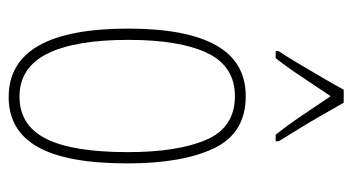

<svg xmlns="http://www.w3.org/2000/svg" viewBox="-205 -598 813 443"><g transform="rotate(90 201.5 -376.5)"><path d="M357 -264Q357 -124 319 -57Q281 10 204 10Q46 10 46 -266Q46 -400 84.5 -468.5Q123 -537 202 -537Q287 -537 322 -464Q357 -391 357 -264ZM72 -266Q72 -143 104 -79Q136 -15 203 -15Q269 -15 300 -76Q331 -137 331 -265Q331 -380 302.5 -446Q274 -512 202 -512Q133 -512 102.5 -448.5Q72 -385 72 -266ZM217 -763Q230 -740 248.5 -708Q267 -676 283.5 -649.5Q300 -623 306 -613V-606H291Q270 -632 246 -667.5Q222 -703 202 -733Q183 -705 158.5 -668Q134 -631 114 -606H98V-613Q109 -629 125 -656Q141 -683 158 -712Q175 -741 187 -763Z"/></g></svg>

Font: Noto Sans Gujarati UI ExtraCondensed Thin
Style: Regular
Weight: 100
Width: 2
Designer: Jelle Bosma - Monotype Design Team, Universal Thirst
Foundry: Monotype Imaging Inc.
Version: Version 2.106; ttfautohint (v1.8.4.7-5d5b)